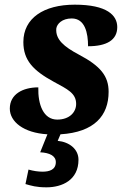

<svg xmlns="http://www.w3.org/2000/svg" viewBox="-20 -566 536 822"><path d="M316 118C316 73 278 42 227 37L239 9C384 0 445 -71 445 -173C445 -240 411 -283 318 -332C254 -366 217 -397 221 -444C224 -464 246 -487 287 -487C344 -487 357 -425 357 -368C436 -368 482 -394 482 -450C482 -500 439 -546 300 -546C167 -546 80 -488 80 -386C80 -308 122 -264 210 -216C269 -184 306 -167 306 -121C306 -86 278 -54 225 -54C166 -54 142 -118 144 -192C78 -192 22 -163 22 -101C22 -45 81 3 183 9L152 86C192 88 219 101 219 128C219 161 191 169 162 169C144 169 123 166 102 160L89 222C114 229 135 236 179 236C246 236 316 205 316 118Z"/></svg>

Font: Noto Serif SemiCondensed Extra
Style: Italic
Weight: 800
Width: 4
Italic angle: -12°
Designer: Monotype Design Team
Foundry: Monotype Imaging Inc.
Version: Version 1.901